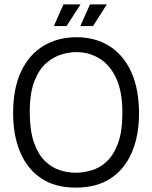

<svg xmlns="http://www.w3.org/2000/svg" viewBox="-20 -843 694 877"><path d="M326 14Q231 14 167.5 -29Q104 -72 72 -148.5Q40 -225 40 -326Q40 -441 77 -518Q114 -595 179.5 -634Q245 -673 329 -673Q416 -673 480.5 -632Q545 -591 580 -513Q615 -435 615 -325Q615 -224 582.5 -147.5Q550 -71 486 -28.5Q422 14 326 14ZM326 -54Q359 -54 396.5 -64.5Q434 -75 466 -104Q498 -133 518.5 -187Q539 -241 539 -328Q539 -426 510 -487Q481 -548 433.5 -576.5Q386 -605 328 -605Q298 -605 261.5 -594.5Q225 -584 191.5 -555Q158 -526 137 -472Q116 -418 116 -332Q116 -248 134.5 -194Q153 -140 183.5 -109.5Q214 -79 251 -66.5Q288 -54 326 -54ZM284 -724H226L270 -823H348ZM405 -724H347L391 -823H468Z"/></svg>

Font: Bricolage Grotesque 48pt Light
Style: Regular
Weight: 300
Designer: Mathieu Triay
Foundry: Atelier Triay
Version: Version 1.000; ttfautohint (v1.8.4.7-5d5b);gftools[0.9.32]